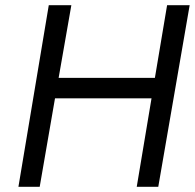

<svg xmlns="http://www.w3.org/2000/svg" viewBox="-20 -720 751 740"><path d="M624 -700 577 -420H206L255 -700H168L51 0H133L192 -341H564L507 0H590L711 -700Z"/></svg>

Font: Jost
Style: Italic
Weight: 400
Italic angle: -5°
Version: Version 3.710